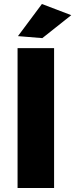

<svg xmlns="http://www.w3.org/2000/svg" viewBox="-20 -942 377 962"><path d="M68 -701H251V0H68ZM190 -922 337 -866 192 -751 70 -761Z"/></svg>

Font: Montserrat V1
Style: Bold
Weight: 700
Designer: Julieta Ulanovsky
Foundry: Julieta Ulanovsky
Version: Version 6.001